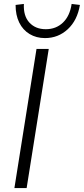

<svg xmlns="http://www.w3.org/2000/svg" viewBox="-20 -953 425 973"><path d="M53 0 165 -705H227L115 0ZM208 -760Q164 -760 130 -780.5Q96 -801 77.5 -838.5Q59 -876 59 -928L101 -933Q98 -872 129 -838.5Q160 -805 212 -805Q264 -805 299 -838.5Q334 -872 343 -933L385 -928Q372 -850 323.5 -805Q275 -760 208 -760Z"/></svg>

Font: Mulish ExtraLight Light
Style: Italic
Weight: 300
Italic angle: -9°
Version: Version 3.603